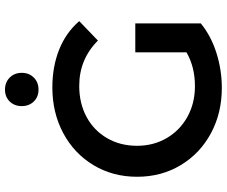

<svg xmlns="http://www.w3.org/2000/svg" viewBox="-88 -790 887 750"><g transform="rotate(-90 355.0 -414.5)"><path d="M526 -329H639V-73Q590 -33 523.5 -12Q457 9 387 9Q289 9 210 -33.5Q131 -76 85.5 -151.5Q40 -227 40 -322Q40 -417 85.5 -492.5Q131 -568 210.5 -610.5Q290 -653 389 -653Q470 -653 536.5 -626.5Q603 -600 648 -548L572 -475Q499 -548 395 -548Q327 -548 274 -519.5Q221 -491 191 -439.5Q161 -388 161 -322Q161 -258 191 -206.5Q221 -155 274 -125.5Q327 -96 394 -96Q469 -96 526 -129ZM380.5 -707Q352 -707 334 -725.5Q316 -744 316 -772.5Q316 -801 334 -819.5Q352 -838 380.5 -838Q409 -838 427.5 -819.5Q446 -801 446 -772.5Q446 -744 427.5 -725.5Q409 -707 380.5 -707Z"/></g></svg>

Font: Montserrat Ace
Style: Bold
Weight: 600
Designer: Julieta Ulanovsky
Foundry: Julieta Ulanovsky
Version: Version 1